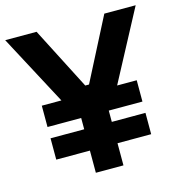

<svg xmlns="http://www.w3.org/2000/svg" viewBox="-106 -793 833 887"><g transform="rotate(-15 310.0 -350.0)"><path d="M244 0V-267L223 -277L-2 -700H148L301 -402H319L472 -700H622L397 -277L376 -267V0ZM83 -106V-208H537V-106ZM83 -262V-364H537V-262Z"/></g></svg>

Font: Space 7353
Style: Regular
Weight: 400
Designer: Christine Claussen + Ruben Lyon  (Space 7353)
Version: Version 1.000;FEAKit 1.0